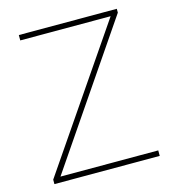

<svg xmlns="http://www.w3.org/2000/svg" viewBox="-106 -801 811 891"><g transform="rotate(-15 299.0 -355.5)"><path d="M82 -26.4H551.8V0H45.9V-21.5L499.5 -685.1H65.4V-710.9H536.1V-692.4Z"/></g></svg>

Font: TypoPRO Roboto
Style: Regular
Weight: 250
Designer: Google
Version: Version 2.136; 2016